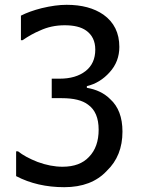

<svg xmlns="http://www.w3.org/2000/svg" viewBox="-20 -762 585 798"><path d="M249 -657Q193 -657 146 -635Q110 -620 74 -595H67V-697Q102 -715 153 -728Q211 -742 257 -742Q351 -742 410 -701Q476 -654 476 -567Q476 -506 436 -462Q396 -417 341 -404V-397Q401 -387 438 -350Q489 -304 489 -215Q489 -114 424 -52Q361 16 247 16Q135 16 47 -30V-133H55Q85 -109 136 -89Q190 -69 240 -69Q312 -69 350 -110Q390 -151 390 -223Q390 -296 346 -327Q311 -354 237 -354H195V-435H228Q295 -435 335.5 -466.5Q376 -498 376 -556Q376 -608 338 -635Q307 -657 249 -657Z"/></svg>

Font: Yekan
Style: Regular
Weight: 400
Designer: ParsMizban Co
Foundry: ParsMizban Co
Version: Version 2.000